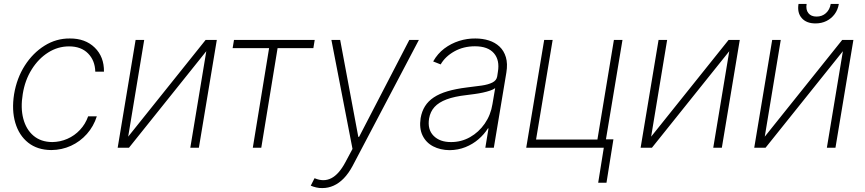

<svg xmlns="http://www.w3.org/2000/svg" viewBox="-20 -748 4377 972"><path d="M239.7 11.7Q169.4 11.2 122.8 -25.6Q76.2 -62.5 57.4 -126.5Q38.6 -190.4 51.3 -271Q64.9 -352.5 105.7 -416.3Q146.5 -480 205.6 -516.8Q264.6 -553.7 333.5 -553.2Q411.6 -553.7 459.5 -507.1Q507.3 -460.4 506.3 -385.3H462.4Q460.9 -441.9 425.8 -477.5Q390.6 -513.2 329.6 -513.2Q272.9 -513.2 223.9 -482.2Q174.8 -451.2 140.6 -396.7Q106.4 -342.3 95.2 -272Q83.5 -202.1 97.9 -147.2Q112.3 -92.3 149.7 -60.8Q187 -29.3 244.6 -28.8Q284.7 -29.3 321 -45.2Q357.4 -61 385 -90.6Q412.6 -120.1 426.3 -159.2H470.2Q454.1 -108.4 419.9 -69.8Q385.7 -31.2 339.4 -10Q293 11.2 239.7 11.7Z M628.9 -56.2 1021 -545.9H1077.6L986.8 0H943.4L1024.4 -488.8L632.8 0H575.7L666.5 -545.9H710Z M1157.7 -504.4 1164.6 -545.9H1573.2L1566.4 -504.4H1385.3L1302.7 0H1259.8L1342.3 -504.4Z M1612.3 204.1Q1596.2 204.6 1580.8 200.9Q1565.4 197.3 1553.2 191.9L1572.3 154.3L1574.2 154.8Q1619.1 173.8 1657.5 154.1Q1695.8 134.3 1728 74.2L1764.6 5.9L1657.7 -545.9H1702.1L1793.9 -55.2H1797.9L2052.2 -545.9H2100.6L1764.6 92.8Q1744.6 129.9 1720.5 154.8Q1696.3 179.7 1668.9 191.9Q1641.6 204.1 1612.3 204.1Z M2256.3 12.2Q2209 11.7 2172.9 -7.1Q2136.7 -25.9 2119.1 -62.3Q2101.6 -98.6 2109.4 -149.9Q2115.2 -184.1 2131.6 -210.2Q2147.9 -236.3 2176.3 -255.1Q2204.6 -273.9 2246.1 -286.1Q2287.6 -298.3 2343.3 -305.2Q2385.3 -310.1 2418.7 -314.9Q2452.1 -319.8 2472.9 -330.3Q2493.7 -340.8 2497.1 -361.3L2500.5 -383.8Q2510.7 -443.4 2480.5 -478.5Q2450.2 -513.7 2384.3 -513.7Q2326.2 -513.7 2280 -487.8Q2233.9 -461.9 2210.9 -421.9L2172.9 -437Q2195.3 -476.6 2229.2 -502.2Q2263.2 -527.8 2304 -540.8Q2344.7 -553.7 2386.7 -553.2Q2423.3 -553.2 2454.8 -543.2Q2486.3 -533.2 2508.8 -512.2Q2531.2 -491.2 2541 -458.5Q2550.8 -425.8 2543.5 -380.9L2480 0H2437L2453.1 -98.1H2450.2Q2431.2 -67.9 2402.3 -43Q2373.5 -18.1 2336.4 -3.2Q2299.3 11.7 2256.3 12.2ZM2264.2 -28.8Q2315.4 -28.8 2359.6 -53.7Q2403.8 -78.6 2434.1 -122.3Q2464.4 -166 2473.1 -221.2L2486.8 -301.8Q2477.5 -294.9 2461.2 -289.3Q2444.8 -283.7 2424.6 -279.3Q2404.3 -274.9 2382.8 -272Q2361.3 -269 2341.3 -266.6Q2280.8 -259.8 2241 -244.9Q2201.2 -230 2179.7 -206.3Q2158.2 -182.6 2152.3 -148.4Q2143.1 -92.8 2175 -60.5Q2207 -28.3 2264.2 -28.8Z M3131.3 -545.9 3040.5 0H2644L2734.9 -545.9H2777.8L2693.8 -41.5H3004.4L3087.9 -545.9ZM3085.4 -42.5 3050.3 177.2H3008.3L3043.5 -42.5Z M3276.4 -56.2 3668.5 -545.9H3725.1L3634.3 0H3590.8L3671.9 -488.8L3280.3 0H3223.1L3314 -545.9H3357.4Z M3851.6 -56.2 4243.7 -545.9H4300.3L4209.5 0H4166L4247.1 -488.8L3855.5 0H3798.3L3889.2 -545.9H3932.6ZM4108.4 -629.4Q4062.5 -629.4 4038.8 -656.5Q4015.1 -683.6 4022.5 -728H4063.5Q4058.6 -699.2 4072.3 -681.6Q4085.9 -664.1 4113.8 -664.1Q4142.1 -664.1 4161.4 -681.6Q4180.7 -699.2 4185.5 -728H4226.6Q4221.7 -698.2 4205.3 -676.3Q4189 -654.3 4164.1 -641.8Q4139.2 -629.4 4108.4 -629.4Z"/></svg>

Font: Inter Tight ExtraLight
Style: Italic
Weight: 250
Italic angle: -9.39999°
Designer: Rasmus Andersson
Foundry: rsms
Version: Version 3.004